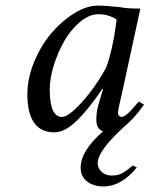

<svg xmlns="http://www.w3.org/2000/svg" viewBox="-20 -462 536 688"><path d="M333 -87.9 349.1 -142.1 347.2 -144Q296.9 -69.8 254.4 -28.8Q211.9 12.2 174.8 12.2Q78.1 12.2 78.1 -125Q78.1 -181.6 102.5 -240.5Q127 -299.3 163.8 -342.8Q200.7 -386.2 245.6 -414.1Q290.5 -441.9 330.1 -441.9Q359.4 -441.9 413.1 -436Q433.1 -431.2 482.9 -431.2L415 -118.2Q402.8 -70.3 402.8 -57.1Q402.8 -51.8 406 -48.1Q409.2 -44.4 411.6 -43.7Q414.1 -43 416 -43Q418.9 -43 422.9 -44.9L431.2 -49.8Q443.4 -57.6 477.1 -98.1L496.1 -86.9Q476.6 -60.5 463.9 -45.9Q451.7 -31.7 435.1 -17.1Q330.1 75.7 330.1 123Q330.1 140.6 344.2 153.8Q358.4 167 381.8 167Q402.3 167 417.7 158.7Q433.1 150.4 456.1 130.9L470.2 138.2Q414.1 206.1 352.1 206.1Q314.9 206.1 292 188.2Q269 170.4 269 138.2Q269 79.1 349.1 8.8Q325.2 0 325.2 -33.2Q325.2 -61 333 -87.9ZM359.9 -219.2Q371.1 -247.6 380.9 -291Q390.1 -333 394 -363.3L397.9 -392.1Q368.2 -411.1 333 -411.1Q300.3 -411.1 267.3 -383.8Q234.4 -356.4 210.9 -315.9Q187.5 -275.4 172.9 -228Q158.2 -180.7 158.2 -141.1Q158.2 -43 202.1 -43Q226.1 -43 274.7 -97.2Q323.2 -151.4 359.9 -219.2Z"/></svg>

Font: Linux Biolinum G
Style: Italic
Weight: 400
Italic angle: -12°
Designer: Philipp H. Poll
Foundry: Philipp H. Poll
Version: Version 0.5.1